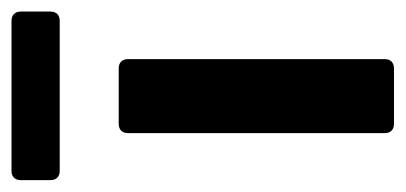

<svg xmlns="http://www.w3.org/2000/svg" viewBox="-212 -489 691 327"><g transform="rotate(-90 133.5 -325.5)"><path d="M-9.8 -635.7V-585C-9.8 -575.2 -3.9 -569.3 5.9 -569.3H261.7C271.5 -569.3 277.3 -575.2 277.3 -585V-635.7C277.3 -645.5 271.5 -651.4 261.7 -651.4H5.9C-3.9 -651.4 -9.8 -645.5 -9.8 -635.7ZM70.3 -453.1V-15.6C70.3 -5.9 76.2 0 85.9 0H180.7C190.4 0 196.3 -5.9 196.3 -15.6V-453.1C196.3 -462.9 190.4 -468.8 180.7 -468.8H85.9C76.2 -468.8 70.3 -462.9 70.3 -453.1Z"/></g></svg>

Font: Ed Sans Neue SemiBold
Style: Regular
Weight: 600
Designer: Stephen Hutchings
Version: Version 1.004;PS 001.004;hotconv 1.0.88;makeotf.lib2.5.64775